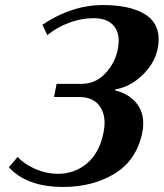

<svg xmlns="http://www.w3.org/2000/svg" viewBox="-20 -730 648 760"><path d="M15 -68 50 -109Q76 -80 120 -61Q164 -42 209 -42Q275 -42 324 -83Q373 -124 389 -202Q394 -225 394 -243Q394 -289 368.5 -317.5Q343 -346 292 -346H194L204 -398H302Q358 -398 396.5 -439Q435 -480 446 -533Q450 -557 450 -567Q450 -610 424.5 -634Q399 -658 350 -658Q303 -658 255 -640.5Q207 -623 167 -591L148 -632Q264 -710 387 -710Q490 -710 549 -676.5Q608 -643 608 -574Q608 -554 604 -537Q593 -481 544.5 -433.5Q496 -386 436 -376V-372Q486 -360 516.5 -326Q547 -292 547 -241Q547 -221 543 -204Q520 -95 433.5 -42.5Q347 10 230 10Q86 10 15 -68Z"/></svg>

Font: Trirong
Style: Bold Italic
Weight: 700
Italic angle: -12°
Designer: Katatrad Team
Foundry: CadsonDemak
Version: Version 1.001